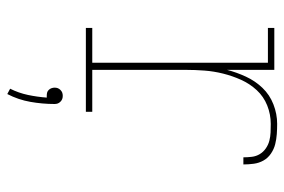

<svg xmlns="http://www.w3.org/2000/svg" viewBox="-150 -428 799 540"><g transform="rotate(90 250.0 -158.5)"><path d="M59 0V-18H157V-512H59V-530H177V-397Q184 -424 196 -450Q208 -476 227.5 -496.5Q247 -517 274 -527.5Q301 -538 329 -538Q343 -538 357.5 -537Q372 -536 386 -532.5Q400 -529 412.5 -520.5Q425 -512 432 -499.5Q439 -487 441 -472.5Q443 -458 443 -443H423Q423 -455 421.5 -467Q420 -479 414 -489Q408 -499 398 -506Q388 -513 376.5 -516Q365 -519 353 -519.5Q341 -520 329 -520Q302 -520 277 -510Q252 -500 234 -480.5Q216 -461 205 -436.5Q194 -412 187.5 -386Q181 -360 179 -333.5Q177 -307 177 -281V-18H295V0ZM245 221 230 213Q242 189 247.5 163Q253 137 255 110Q253 110 252 110Q251 110 250 110Q245 110 241 109Q237 108 233.5 104.5Q230 101 228.5 96.5Q227 92 227 88Q227 83 228.5 79Q230 75 233.5 71.5Q237 68 241 66.5Q245 65 250 65Q255 65 259 66.5Q263 68 266.5 71.5Q270 75 271.5 79Q273 83 273 88Q273 122 267 156Q261 190 245 221Z"/></g></svg>

Font: Iosevka Slab Thin
Style: Regular
Weight: 100
Monospace: yes
Designer: Belleve Invis
Foundry: Belleve Invis
Version: Version 11.1.0; ttfautohint (v1.8.3)